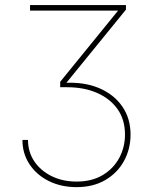

<svg xmlns="http://www.w3.org/2000/svg" viewBox="-20 -748 614 777"><path d="M290 9.3Q227.5 9.3 178 -15.1Q128.4 -39.6 99.6 -83Q70.8 -126.5 70.8 -181.6H93.3Q93.3 -132.8 119.1 -94.7Q145 -56.6 189.5 -34.9Q233.9 -13.2 290 -13.2Q351.6 -13.2 395.3 -39.3Q439 -65.4 462.4 -108.6Q485.8 -151.9 485.8 -203.6Q485.8 -263.7 455.6 -306.4Q425.3 -349.1 372.6 -372.1Q319.8 -395 251.5 -395H223.6V-417L457.5 -704.6V-705.1H101.6V-727.5H489.7V-709L239.7 -401.9V-412.6Q320.8 -417 381.1 -391.4Q441.4 -365.7 474.9 -317.1Q508.3 -268.6 508.3 -203.6Q508.3 -145 481.7 -96.4Q455.1 -47.9 406 -19.3Q356.9 9.3 290 9.3Z"/></svg>

Font: Inter 17pt Thin
Style: Regular
Weight: 250
Version: Version 4.001;git-66647c0bb